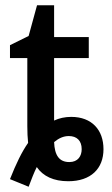

<svg xmlns="http://www.w3.org/2000/svg" viewBox="-20 -680 425 731"><path d="M18 2 89 31C100 2 109 -22 120 -44C144 -9 184 10 240 10C326 10 374 -38 374 -112C374 -185 330 -235 251 -235C227 -235 205 -230 186 -221V-459H318V-539H186V-660H121L89 -543L18 -508V-459H84V-200C84 -177 85 -155 87 -136C63 -102 41 -56 18 2ZM244 -63C205 -63 188 -89 186 -139C204 -154 222 -162 242 -162C272 -162 291 -145 291 -112C291 -86 277 -63 244 -63Z"/></svg>

Font: Noto Sans SemiCondensed Medium
Style: Regular
Weight: 500
Width: 4
Designer: Monotype Design Team
Foundry: Monotype Imaging Inc.
Version: Version 2.013